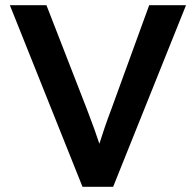

<svg xmlns="http://www.w3.org/2000/svg" viewBox="-20 -720 755 740"><path d="M298 0 18 -700H159L315 -299Q332 -255 343 -224Q354 -193 363 -166Q372 -194 382.5 -225.5Q393 -257 409 -299L555 -700H697L416 0Z"/></svg>

Font: Readex Pro Medium
Style: Regular
Weight: 500
Designer: Bonnie Shaver-Troup, Thomas Jockin
Foundry: Lexend
Version: Version 1.204; ttfautohint (v1.8.4.7-5d5b)